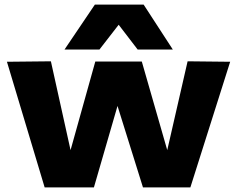

<svg xmlns="http://www.w3.org/2000/svg" viewBox="-20 -810 1026 830"><path d="M173 0 10 -543 200 -545 285 -161 392 -544H593L703 -161L791 -545L975 -543L803 0H598L488 -352L386 0ZM259 -596 390 -790H601L727 -596H575L493 -703L410 -596Z"/></svg>

Font: Georama Extended
Style: Bold
Weight: 700
Width: 7
Designer: Jean-Baptiste Levee
Foundry: Production Type
Version: Version 1.000